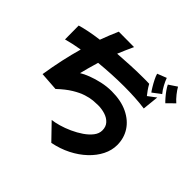

<svg xmlns="http://www.w3.org/2000/svg" viewBox="-221 -1089 1398 1398"><g transform="rotate(45 477.5 -390.0)"><path d="M872 -710Q862 -719 845 -738.5Q828 -758 812 -780.5Q796 -803 789 -819L852 -861Q864 -839 885.5 -812Q907 -785 929 -766ZM745 -693Q737 -703 722.5 -727Q708 -751 695 -777Q682 -803 678 -820L749 -848Q757 -825 773.5 -794Q790 -763 809 -741ZM90 -228Q104 -317 121.5 -397Q139 -477 160 -551Q83 -538 27 -522L26 -664Q59 -674 106 -683.5Q153 -693 208 -700Q221 -736 235 -770.5Q249 -805 264 -839L422 -838Q407 -806 394 -776Q381 -746 369 -717Q436 -722 503 -725Q570 -728 631 -728Q646 -728 660.5 -728Q675 -728 689 -727Q701 -705 714.5 -686Q728 -667 740 -652L801 -698L788 -572Q739 -579 684.5 -582Q630 -585 574 -585Q510 -585 445 -581.5Q380 -578 318 -572Q304 -527 294.5 -490Q285 -453 278 -426Q303 -442 344.5 -458Q386 -474 435.5 -485Q485 -496 535 -496Q631 -496 699.5 -463Q768 -430 804 -374Q840 -318 840 -247Q840 -193 814 -141Q788 -89 740.5 -44Q693 1 629 33.5Q565 66 489 81L373 -39Q402 -42 442.5 -53.5Q483 -65 526 -84.5Q569 -104 605.5 -129Q642 -154 665 -183.5Q688 -213 688 -246Q688 -284 666 -308Q644 -332 609 -343Q574 -354 535 -354Q516 -354 486 -351.5Q456 -349 417 -336.5Q378 -324 332 -296Q286 -268 233 -218Z"/></g></svg>

Font: Mochiy Pop P One
Style: Regular
Weight: 400
Designer: FONTDASU
Foundry: FONTDASU / Google Inc. / Adobe
Version: Version 2.000